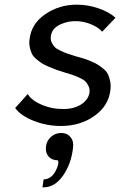

<svg xmlns="http://www.w3.org/2000/svg" viewBox="-20 -530 515 823"><path d="M241 10Q180 10 124.5 -12Q69 -34 45 -67L99 -127Q109 -109 132.5 -94.5Q156 -80 185.5 -71.5Q215 -63 245 -63Q292 -61 325.5 -81Q359 -101 364 -135Q365 -150 359 -162Q353 -174 345.5 -181.5Q338 -189 319 -197.5Q300 -206 289 -209.5Q278 -213 252 -221Q230 -228 220 -231.5Q210 -235 190 -243.5Q170 -252 160 -258.5Q150 -265 136.5 -276Q123 -287 117 -299Q111 -311 107.5 -328Q104 -345 107 -364Q115 -429 174.5 -469.5Q234 -510 309 -510Q356 -510 401.5 -494.5Q447 -479 475 -454L418 -394Q401 -413 372.5 -425Q344 -437 315 -439Q274 -442 238 -425Q202 -408 198 -375Q196 -360 201.5 -348Q207 -336 215 -328Q223 -320 240.5 -312Q258 -304 270 -300Q282 -296 304 -289Q326 -283 337.5 -279.5Q349 -276 368.5 -268Q388 -260 399 -253Q410 -246 423.5 -235Q437 -224 443 -211Q449 -198 452.5 -180.5Q456 -163 453 -142Q445 -76 384.5 -33Q324 10 241 10ZM162 273 167 239Q205 238 224 191Q235 162 227 157Q202 157 188 140.5Q174 124 177 98.5Q180 73 198.5 56.5Q217 40 242.5 40Q268 40 282.5 58Q297 76 293 104Q285 174 249 224.5Q213 275 162 273Z"/></svg>

Font: Orkney
Style: Italic
Weight: 400
Italic angle: -7°
Designer: Samuel Oakes and Alfredo Marco Pradil
Foundry: Alfredo Marco Pradil
Version: 1.0; ttfautohint (v1.5)